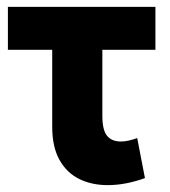

<svg xmlns="http://www.w3.org/2000/svg" viewBox="-20 -525 494 559"><path d="M293.5 14Q247 14 210.5 -4Q174 -22 153 -59.8Q132 -97.5 132 -156V-380H3V-505H432.5V-380H278V-188Q278 -146 291.8 -129.5Q305.5 -113 332 -113Q343.5 -113 355.2 -115.8Q367 -118.5 379.5 -123L402 -6.5Q374.5 3.5 347 8.8Q319.5 14 293.5 14Z"/></svg>

Font: Geologica Cursive SemiBold
Style: Regular
Weight: 600
Designer: Sindre Bremnes, Frode Helland
Foundry: Monokrom Skriftforlag AS
Version: Version 1.010;gftools[0.9.28]